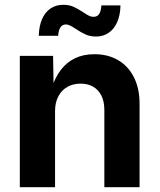

<svg xmlns="http://www.w3.org/2000/svg" viewBox="-20 -778 663 798"><path d="M208.8 0H62.4V-545.9H200.6L203 -409.6H194.2Q208.7 -456 233 -487.7Q257.3 -519.4 292.1 -536.1Q327 -552.7 372.3 -552.7Q428.8 -552.7 471.1 -527.9Q513.4 -503.1 536.7 -456.6Q560.1 -410.1 560.1 -347.2V0H413.7V-321.7Q413.7 -355.3 401.8 -379.8Q389.9 -404.2 367.7 -417.3Q345.6 -430.4 314.9 -430.4Q283.8 -430.4 259.8 -416.7Q235.8 -403.1 222.3 -377.3Q208.8 -351.5 208.8 -316.1ZM295 -657.8Q280.8 -667.2 271.5 -671.8Q262.1 -676.4 253.6 -676.4Q239 -676.4 230.8 -663.7Q222.7 -651 221.7 -629.1H141.2Q142.2 -669.9 154.9 -698.8Q167.6 -727.7 190.2 -742.9Q212.8 -758.1 243 -758.1Q267.1 -758.1 285.2 -750Q303.3 -741.9 325.3 -727.3Q340.4 -717.2 349.6 -712.7Q358.8 -708.1 368.3 -708.1Q384.5 -708.1 392.1 -719.8Q399.8 -731.4 401.4 -755.6H480.7Q480 -715.1 466.9 -685.8Q453.9 -656.5 431.1 -641.3Q408.4 -626.1 379.4 -626.1Q355.3 -626.1 336.4 -634.4Q317.6 -642.7 295 -657.8Z"/></svg>

Font: Raveo Variable
Style: Regular
Weight: 400
Designer: Jakub Foglar, Rasmus Andersson (Inter)
Foundry: Jakubfoglar.com
Version: Version 1.000;Glyphs 3.2.3 (3260)